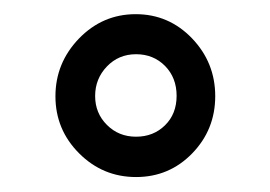

<svg xmlns="http://www.w3.org/2000/svg" viewBox="-20 -715 376 267"><path d="M169.2 -639.6Q145 -639.6 128.7 -622.6Q112.3 -605.5 112.3 -581.5Q112.3 -557.6 128.7 -541.3Q145 -524.9 169.2 -524.9Q193.4 -524.9 209.5 -540.8Q225.6 -556.6 225.6 -581.8Q225.6 -606.9 209.5 -623.3Q193.4 -639.6 169.2 -639.6ZM279.3 -581.3Q279.3 -534.7 247.3 -501.7Q215.3 -468.8 169.2 -468.8Q123 -468.8 90.1 -501.7Q57.1 -534.7 57.1 -581.1Q57.1 -627.4 89.8 -661.4Q122.6 -695.3 168.7 -695.3Q214.8 -695.3 247.1 -661.6Q279.3 -627.9 279.3 -581.3Z"/></svg>

Font: Yantramanav
Style: Regular
Weight: 400
Version: Version 1.000;PS 1.0;hotconv 1.0.72;makeotf.lib2.5.5900; ttf